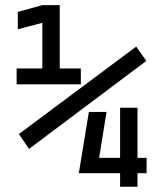

<svg xmlns="http://www.w3.org/2000/svg" viewBox="-20 -713 626 733"><path d="M280.8 -51.8H438.5V0H504.9V-51.8H539.6V-110.4H504.9V-301.8H438.5V-110.4H358.4L386.7 -285.6H319.3L281.2 -53.2ZM90.8 -144.5 538.6 -480.5 500 -535.2 52.2 -201.2ZM43.5 -391.1H288.6V-451.7H208V-693.4H141.6L47.9 -667.5V-601.1L141.6 -626V-451.7H43.5Z"/></svg>

Font: Cascadia Code SemiLight
Style: Regular
Weight: 350
Monospace: yes
Designer: Aaron Bell
Foundry: Saja Typeworks
Version: Version 2404.023